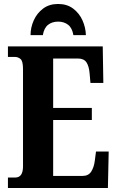

<svg xmlns="http://www.w3.org/2000/svg" viewBox="-20 -948 590 968"><path d="M20 0V-53H57Q96 -53 96 -109V-600Q96 -640 83.5 -650.5Q71 -661 55 -661H20V-714H498L501 -530H436L432 -576Q429 -614 416 -633.5Q403 -653 373 -653H248V-404H443V-343H248V-61H396Q426 -61 440 -83Q454 -105 458 -138L464 -184H528L524 0ZM134 -771Q134 -809 150 -845Q166 -881 197 -904.5Q228 -928 273 -928Q318 -928 349 -904.5Q380 -881 396 -845Q412 -809 413 -771H350Q344 -807 323.5 -823Q303 -839 273 -839Q243 -839 222.5 -823Q202 -807 196 -771Z"/></svg>

Font: Noto Serif ExtraCondensed ExtraBold
Style: Regular
Weight: 800
Width: 2
Designer: Monotype Design Team
Foundry: Monotype Imaging Inc.
Version: Version 2.013; ttfautohint (v1.8.4.7-5d5b)